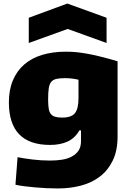

<svg xmlns="http://www.w3.org/2000/svg" viewBox="-20 -841 732 1081"><path d="M142 -741 359 -821 580 -741V-599L361 -678L142 -599ZM307 220Q276 220 242.5 218.5Q209 217 177 214Q145 211 116.5 207.5Q88 204 67 199L79 44Q114 51 163 57Q212 63 262 63Q298 63 329.5 58Q361 53 385 40Q409 27 422.5 6.5Q436 -14 436 -46V-107H427Q402 -63 360.5 -44Q319 -25 262 -25Q30 -25 30 -265Q30 -335 52.5 -388.5Q75 -442 116.5 -478Q158 -514 217.5 -532Q277 -550 351 -550Q376 -550 401.5 -548Q427 -546 460 -540.5Q493 -535 537 -524.5Q581 -514 642 -496V-73Q642 7 615 62.5Q588 118 542.5 153Q497 188 436 204Q375 220 307 220ZM331 -179Q382 -179 402 -204Q422 -229 422 -289V-392Q406 -396 387 -398.5Q368 -401 345 -401Q315 -401 296.5 -396.5Q278 -392 268 -379.5Q258 -367 254.5 -343.5Q251 -320 251 -282Q251 -251 254 -231Q257 -211 266 -199.5Q275 -188 290.5 -183.5Q306 -179 331 -179Z"/></svg>

Font: Plata Sans Black
Style: Regular
Weight: 900
Designer: Pablo Impallari, Andres Torresi, & Cristiano Sobral
Foundry: Pablo Impallari, Andres Torresi, & Cristiano Sobral
Version: Version 1.00;December 28, 2019;FontCreator 12.0.0.2547 64-bi